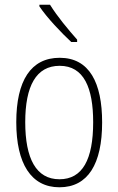

<svg xmlns="http://www.w3.org/2000/svg" viewBox="-20 -784 502 814"><path d="M192 -764H147V-757C179 -709 240 -645 282 -606H307V-616C269 -659 223 -714 192 -764ZM413 -265C413 -433 359 -539 233 -539C111 -539 49 -442 49 -266C49 -90 112 10 232 10C353 10 413 -89 413 -265ZM87 -266C87 -419 133 -505 233 -505C336 -505 375 -411 375 -266C375 -108 330 -24 232 -24C133 -24 87 -112 87 -266Z"/></svg>

Font: Noto Sans Condensed ExtraLight
Style: Regular
Weight: 200
Width: 3
Designer: Monotype Design Team
Foundry: Monotype Imaging Inc.
Version: Version 2.013